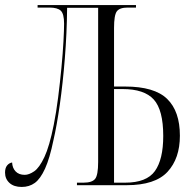

<svg xmlns="http://www.w3.org/2000/svg" viewBox="-20 -734 767 761"><path d="M66 7Q35 7 17.5 -9Q0 -25 0 -50Q0 -68 8 -78Q16 -88 28 -90Q29 -68 42 -54.5Q55 -41 78 -41Q95 -41 115.5 -55Q136 -69 156 -111.5Q176 -154 193 -239Q203 -289 210.5 -348.5Q218 -408 223.5 -465.5Q229 -523 231.5 -569.5Q234 -616 234 -640Q234 -679 221 -691.5Q208 -704 176 -704H129V-714H519V-704H486Q454 -704 443 -689Q432 -674 432 -623V-391H476Q592 -391 642.5 -342Q693 -293 693 -196Q693 -106 644 -53Q595 0 482 0H285V-10H311Q345 -10 357 -25Q369 -40 369 -92V-703H246Q245 -602 237 -502.5Q229 -403 217 -319Q205 -235 192 -179Q177 -106 158.5 -65.5Q140 -25 118 -9Q96 7 66 7ZM476 -10Q561 -10 594 -56Q627 -102 627 -195Q627 -298 589.5 -339.5Q552 -381 466 -381H432V-10Z"/></svg>

Font: Noto Serif Display Condensed Light
Style: Regular
Weight: 300
Width: 3
Designer: Monotype Design Team
Foundry: Monotype Imaging Inc.
Version: Version 2.009